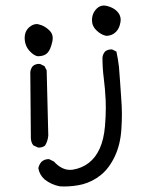

<svg xmlns="http://www.w3.org/2000/svg" viewBox="-20 -550 540 699"><path d="M419.4 -477.5Q419.4 -495.6 406 -509Q392.6 -522.5 369.6 -528.3Q363.3 -529.8 357.9 -529.8Q343.3 -529.8 332 -518.6Q314.9 -501.5 314.9 -476.6Q314.9 -454.6 331.1 -439.5Q348.1 -422.9 367.2 -419.4Q388.2 -419.9 402.3 -434.1Q415 -446.8 418.5 -469.2Q419.4 -473.6 419.4 -477.5ZM169.9 -396Q171.9 -404.3 171.9 -410.2Q171.9 -416 170.9 -420.4Q168.5 -430.7 159.7 -439.5Q142.1 -456.5 122.1 -460.9Q117.7 -462.4 113.8 -462.4Q99.6 -462.4 86.4 -450.7L83.5 -448.2Q69.8 -434.1 69.8 -412.6Q69.8 -384.3 87.4 -364.7Q103.5 -347.2 117.7 -345.2Q140.6 -345.2 152.1 -356.7Q163.6 -368.2 169.9 -396ZM121.1 -12.7Q134.8 -12.7 144 -20Q153.8 -35.6 155.8 -56.2L149.9 -293.9L142.1 -309.1L126.5 -316.9Q124.5 -317.4 120.6 -317.4Q116.7 -317.4 110.8 -315.7Q105 -314 99.6 -309.6Q91.8 -300.3 90.3 -287.6L92.3 -55.2Q92.3 -52.7 92.3 -47.9Q92.3 -43 94 -35.6Q95.7 -28.3 101.1 -21L117.7 -13.2Q119.6 -12.7 121.1 -12.7ZM212.4 128.9Q248.5 128.9 280.3 121.1Q317.4 111.3 347.7 86.7Q377.9 62 398.2 18.8Q418.5 -24.4 421.9 -80.1Q423.8 -108.4 423.8 -134.3Q423.8 -160.2 421.1 -195.6Q418.5 -231 416.5 -261.7Q414.6 -292.5 413.1 -306.6Q409.7 -335.4 403.8 -362.3L389.2 -369.6Q387.2 -370.1 385.7 -370.1Q371.6 -370.1 362.3 -362.3Q354.5 -353 353 -340.3Q353 -302.2 357.9 -264.2Q362.8 -226.1 364.7 -184.6Q365.2 -171.4 365.2 -157.7Q365.2 -127 362.3 -91.8Q357.9 -41 342.8 -8.8Q328.1 23.9 303 43.2Q277.8 62.5 244.1 67.9Q239.3 68.4 234.4 68.4Q204.1 68.4 176.3 38.1L159.7 29.8Q158.2 29.3 156.7 29.3Q142.1 29.3 130.9 39.1Q121.6 50.3 119.6 62.5Q123.5 85.9 142.1 103Q167.5 123 198.2 128.4Q205.6 128.9 212.4 128.9Z"/></svg>

Font: NaikaiFont
Style: Light
Weight: 300
Version: Version 1.89